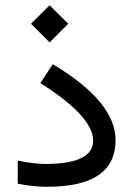

<svg xmlns="http://www.w3.org/2000/svg" viewBox="-20 -716 510 735"><path d="M98.6 -625 169.9 -695.8 241.2 -625 169.9 -553.7ZM47.9 -101.1Q110.4 -88.4 154.8 -88.4Q336.4 -88.4 336.4 -177.7Q336.4 -270.5 134.3 -397.9L182.1 -470.2Q422.4 -326.7 422.4 -179.2Q422.4 -1 161.1 -1Q130.4 -1 102.1 -4.2Q73.7 -7.3 47.9 -12.7Z"/></svg>

Font: Vazir WOL-UI
Style: Regular-WOL-UI
Weight: 400
Designer: Saber Rastikerdar
Foundry: Saber Rastikerdar
Version: Version 30.1.0